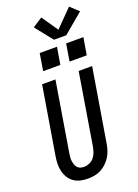

<svg xmlns="http://www.w3.org/2000/svg" viewBox="-214 -1274 985 1367"><g transform="rotate(-20 279.0 -590.5)"><path d="M205 8Q176 8 148.5 2Q121 -4 99 -19.5Q77 -35 62.5 -58Q48 -81 41.5 -108Q35 -135 35.5 -164Q36 -193 41 -222L126 -735H227L140 -207Q138 -193 136.5 -178.5Q135 -164 137 -150Q139 -136 143.5 -122.5Q148 -109 156.5 -99Q165 -89 178.5 -84.5Q192 -80 207 -80Q227 -80 247.5 -89Q268 -98 282 -115Q296 -132 303 -152.5Q310 -173 314 -193L403 -735H505L413 -179Q409 -154 401 -130Q393 -106 379 -84Q365 -62 345.5 -43.5Q326 -25 303 -13Q280 -1 255 3.5Q230 8 205 8ZM495 -820H365L386 -950H517ZM295 -820H165L186 -950H317ZM314 -1004 209 -1136 283 -1184 368 -1060 495 -1189 558 -1131 407 -1004Z"/></g></svg>

Font: Iosevka SS04 Semibold
Style: Italic
Weight: 600
Italic angle: -9°
Monospace: yes
Designer: Belleve Invis
Foundry: Belleve Invis
Version: Version 19.0.0; ttfautohint (v1.8.4)